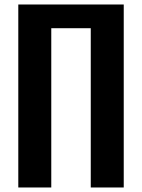

<svg xmlns="http://www.w3.org/2000/svg" viewBox="-20 -830 629 850"><path d="M61 0V-810.1H527.8V0H381.8V-705.1H207V0Z"/></svg>

Font: Oswald Medium
Style: Regular
Weight: 500
Designer: Vernon Adams
Foundry: Vernon Adams
Version: Version 4.103